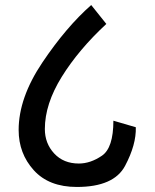

<svg xmlns="http://www.w3.org/2000/svg" viewBox="-20 -724 616 762"><path d="M158 -212Q158 -155 195 -115Q232 -75 293 -75Q339 -75 384.5 -106Q430 -137 430 -245L519 -219Q521 -150 476.5 -66Q432 18 285 18Q174 18 114 -48.5Q54 -115 54 -208Q54 -336 148.5 -476.5Q243 -617 342 -704L402 -629Q292 -527 225 -419Q158 -311 158 -212Z"/></svg>

Font: Palanquin Medium
Style: Regular
Weight: 500
Designer: Pria Ravichandran
Version: Version 1.0.4